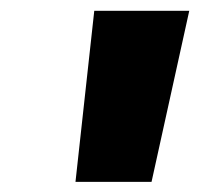

<svg xmlns="http://www.w3.org/2000/svg" viewBox="-20 -748 389 365"><path d="M123.5 -402.3 159.2 -727.5H339.8L268.1 -402.3Z"/></svg>

Font: Inter Tight Black
Style: Italic
Weight: 900
Italic angle: -9.39999°
Designer: Rasmus Andersson
Foundry: rsms
Version: Version 3.004; ttfautohint (v1.8.4.7-5d5b)